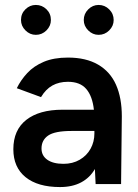

<svg xmlns="http://www.w3.org/2000/svg" viewBox="-20 -745 560 777"><path d="M223 12Q133 12 83.5 -28Q34 -68 34 -141Q34 -219 86.5 -260Q139 -301 233 -301H360Q354 -356 329 -385Q304 -414 255 -414Q219 -414 192 -399Q165 -384 146 -352L48 -388Q64 -421 90.5 -449.5Q117 -478 157.5 -495Q198 -512 255 -512Q328 -512 377 -483.5Q426 -455 449.5 -402Q473 -349 473 -274L470 0H367L364 -61Q344 -26 308.5 -7Q273 12 223 12ZM237 -82Q274 -82 302.5 -98.5Q331 -115 346.5 -143Q362 -171 362 -205V-215H269Q202 -215 175 -196.5Q148 -178 148 -144Q148 -115 171.5 -98.5Q195 -82 237 -82ZM379 -604Q355 -604 337 -622Q319 -640 319 -664Q319 -689 337 -707Q355 -725 379 -725Q404 -725 422 -707Q440 -689 440 -664Q440 -640 422 -622Q404 -604 379 -604ZM125 -604Q101 -604 83 -622Q65 -640 65 -664Q65 -690 83 -707.5Q101 -725 125 -725Q150 -725 168 -707.5Q186 -690 186 -664Q186 -640 168 -622Q150 -604 125 -604Z"/></svg>

Font: Figtree Light SemiBold
Style: Regular
Weight: 600
Version: Version 2.002